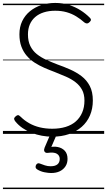

<svg xmlns="http://www.w3.org/2000/svg" viewBox="-20 -910 728 1305"><path d="M335 19Q300 19 264.5 12.5Q229 6 195.5 -7Q162 -20 133.5 -39.5Q105 -59 84 -85Q76 -95 76 -102.5Q76 -110 85 -118Q95 -127 102 -127.5Q109 -128 122 -115Q146 -91 178.5 -72.5Q211 -54 250.5 -44.5Q290 -35 335 -35Q386 -35 426.5 -47.5Q467 -60 495 -84.5Q523 -109 538.5 -145Q554 -181 554 -226Q554 -270 537.5 -300Q521 -330 493 -351.5Q465 -373 428.5 -389Q392 -405 351 -421Q316 -434 281.5 -449Q247 -464 216.5 -483.5Q186 -503 162.5 -530Q139 -557 125.5 -593Q112 -629 112 -677Q112 -727 131 -766.5Q150 -806 183.5 -833.5Q217 -861 261 -875.5Q305 -890 355 -890Q408 -890 450.5 -876Q493 -862 527.5 -840Q562 -818 589 -791Q598 -783 598 -775.5Q598 -768 589 -760Q580 -751 572 -750.5Q564 -750 554 -757Q527 -781 497.5 -799Q468 -817 433 -827Q398 -837 355 -837Q312 -837 277.5 -826Q243 -815 219 -794Q195 -773 182.5 -743.5Q170 -714 170 -676Q170 -630 186 -597.5Q202 -565 230 -542.5Q258 -520 294.5 -503.5Q331 -487 370 -472Q413 -457 456 -438Q499 -419 534 -392.5Q569 -366 590 -326Q611 -286 611 -227Q611 -171 591.5 -125.5Q572 -80 535.5 -48Q499 -16 448.5 1.5Q398 19 335 19ZM327 266Q310 266 283 261Q256 256 232 241Q223 235 222 227.5Q221 220 225 211Q230 203 236.5 200.5Q243 198 252 202Q267 208 285.5 214Q304 220 324 220Q355 220 370.5 207Q386 194 386 170Q386 147 366.5 135Q347 123 305 129Q297 130 292 128Q287 126 283 121Q279 114 279.5 108Q280 102 283 94L325 -4H369L321 107L304 94Q341 83 371.5 89Q402 95 420.5 115Q439 135 439 170Q439 199 425 220.5Q411 242 386.5 254Q362 266 327 266ZM0 365H688V375H0ZM0 -20H688V0H0ZM0 -505H688V-500H0ZM0 -885H688V-875H0Z"/></svg>

Font: Playwrite IT Moderna Guides
Style: Regular
Weight: 400
Designer: Veronika Burian, José Scaglione
Foundry: TypeTogether
Version: Version 1.003